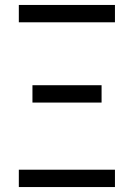

<svg xmlns="http://www.w3.org/2000/svg" viewBox="-20 -755 540 775"><path d="M56 -665V-735H444V-665ZM390 -341H111V-411H390ZM56 0V-70H444V0Z"/></svg>

Font: Iosevka Fixed
Style: Regular
Weight: 400
Monospace: yes
Designer: Belleve Invis
Foundry: Belleve Invis
Version: Version 33.2.4